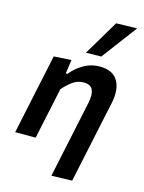

<svg xmlns="http://www.w3.org/2000/svg" viewBox="-142 -872 861 1150"><g transform="rotate(15 288.0 -297.0)"><path d="M293.5 196Q304.5 143.5 317.2 83.5Q330 23.5 344 -42Q356.5 -102 369.5 -162.8Q382.5 -223.5 395 -283.5Q406 -335 393.5 -364.5Q381 -394 336.5 -394Q299 -394 269 -372.2Q239 -350.5 211 -318L188.5 -211Q176 -153.5 165.5 -103.8Q155 -54 143.5 0H16.5Q28 -54 38.8 -104.8Q49.5 -155.5 62.5 -217L73 -267Q84 -318.5 96.5 -377Q109 -435.5 122 -498L230.5 -504.5L218 -418.5H229Q256.5 -455 303.2 -483Q350 -511 406 -511Q485.5 -511 517 -458.8Q548.5 -406.5 530 -318Q519 -268 509.8 -224.5Q500.5 -181 492.5 -143L476 -64.5Q461 5.5 448 67Q435 128.5 421.5 192ZM302.5 -569.5Q335.5 -624.5 367.8 -678.5Q400 -732.5 432 -786.5L561.5 -789.5Q519.5 -733.5 478.5 -679Q437.5 -624.5 397.5 -571Z"/></g></svg>

Font: Commissioner SemiBold
Style: Italic
Weight: 600
Italic angle: -12°
Designer: Kostas Bartsokas
Foundry: Kostas Bartsokas
Version: Version 1.000; ttfautohint (v1.8.3)